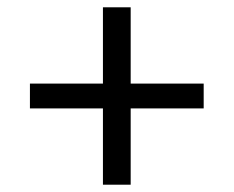

<svg xmlns="http://www.w3.org/2000/svg" viewBox="-20 -568 640 526"><path d="M262 -62V-271H62V-339H262V-548H338V-339H538V-271H338V-62Z"/></svg>

Font: IBM Plox Mono
Style: Regular
Weight: 400
Monospace: yes
Designer: Mike Abbink, Paul van der Laan, Pieter van Rosmalen
Foundry: Bold Monday
Version: Version 2.1